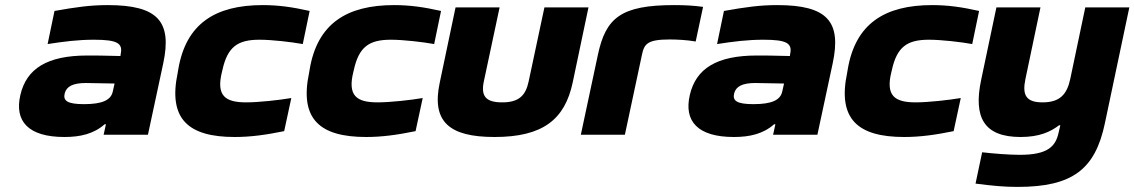

<svg xmlns="http://www.w3.org/2000/svg" viewBox="-20 -529 4455 754"><path d="M403 -509C334 -509 279 -501 194 -486L167 -356C232 -366 287 -373 349 -373C441 -373 463 -359 454 -317L453 -309C392 -311 347 -311 323 -311C166 -311 84 -260 60 -156C36 -53 91 9 233 9C295 9 348 -3 391 -41H396L387 0H561L621 -280C656 -444 601 -509 403 -509ZM234 -162C241 -190 267 -203 317 -203C335 -203 387 -202 430 -201L423 -170C416 -136 382 -120 310 -120C245 -120 227 -133 234 -162Z M680 -256 678 -244C639 -61 720 9 902 9C963 9 1023 1 1096 -14L1124 -144C1077 -136 996 -127 947 -127C864 -127 828 -153 852 -248L853 -252C873 -345 913 -373 999 -373C1048 -373 1125 -364 1169 -356L1196 -486C1129 -501 1074 -509 1012 -509C825 -509 710 -436 680 -256Z M1196 -256 1194 -244C1155 -61 1236 9 1418 9C1479 9 1539 1 1612 -14L1640 -144C1593 -136 1512 -127 1463 -127C1380 -127 1344 -153 1368 -248L1369 -252C1389 -345 1429 -373 1515 -373C1564 -373 1641 -364 1685 -356L1712 -486C1645 -501 1590 -509 1528 -509C1341 -509 1226 -436 1196 -256Z M1707 -205C1674 -51 1744 9 1922 9C2111 9 2198 -59 2229 -205L2291 -500H2118L2056 -209C2044 -152 2016 -127 1952 -127C1887 -127 1868 -152 1880 -209L1942 -500H1769Z M2610 -374C2638 -374 2679 -372 2712 -366L2741 -502C2706 -507 2670 -509 2628 -509C2418 -509 2359 -459 2328 -314L2261 0H2434L2501 -314C2510 -357 2523 -374 2610 -374Z M3032 -509C2963 -509 2908 -501 2823 -486L2796 -356C2861 -366 2916 -373 2978 -373C3070 -373 3092 -359 3083 -317L3082 -309C3021 -311 2976 -311 2952 -311C2795 -311 2713 -260 2689 -156C2665 -53 2720 9 2862 9C2924 9 2977 -3 3020 -41H3025L3016 0H3190L3250 -280C3285 -444 3230 -509 3032 -509ZM2863 -162C2870 -190 2896 -203 2946 -203C2964 -203 3016 -202 3059 -201L3052 -170C3045 -136 3011 -120 2939 -120C2874 -120 2856 -133 2863 -162Z M3309 -256 3307 -244C3268 -61 3349 9 3531 9C3592 9 3652 1 3725 -14L3753 -144C3706 -136 3625 -127 3576 -127C3493 -127 3457 -153 3481 -248L3482 -252C3502 -345 3542 -373 3628 -373C3677 -373 3754 -364 3798 -356L3825 -486C3758 -501 3703 -509 3641 -509C3454 -509 3339 -436 3309 -256Z M4319 -45 4415 -500H4242L4183 -219C4170 -158 4142 -127 4074 -127C4008 -127 3994 -157 4007 -219L4066 -500H3893L3833 -215C3802 -68 3844 9 3988 9C4063 9 4106 -12 4139 -37H4144L4137 -7C4125 46 4095 79 3985 79C3942 79 3880 74 3837 69L3811 192C3880 201 3924 205 3976 205C4192 205 4281 136 4319 -45Z"/></svg>

Font: LT Wave Black
Style: Italic
Weight: 900
Designer: Daniel Lyons
Version: Version 2.5 (Glyphs App)